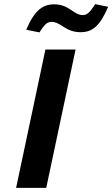

<svg xmlns="http://www.w3.org/2000/svg" viewBox="-20 -910 544 930"><path d="M200 -670 58 0H204L346 -670ZM107 -766 171 -753C198 -796 211 -804 230 -804C275 -804 297 -754 370 -754C430 -754 465 -787 504 -877L441 -890C414 -847 400 -837 381 -837C336 -837 316 -889 242 -889C187 -889 147 -860 107 -766Z"/></svg>

Font: LT Wave Bold
Style: Italic
Weight: 700
Designer: Daniel Lyons
Version: Version 2.5 (Glyphs App)